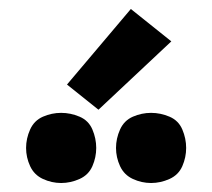

<svg xmlns="http://www.w3.org/2000/svg" viewBox="-20 -1014 472 427"><path d="M316 -607Q337 -607 357 -616Q377 -625 385.5 -644.5Q394 -664 394 -685Q394 -706 385.5 -726Q377 -746 357 -754.5Q337 -763 316 -763Q295 -763 275.5 -754.5Q256 -746 247 -726Q238 -706 238 -685Q238 -664 247 -644.5Q256 -625 275.5 -616Q295 -607 316 -607ZM116 -607Q137 -607 157 -616Q177 -625 185.5 -644.5Q194 -664 194 -685Q194 -706 185.5 -726Q177 -746 157 -754.5Q137 -763 116 -763Q95 -763 75.5 -754.5Q56 -746 47 -726Q38 -706 38 -685Q38 -664 47 -644.5Q56 -625 75.5 -616Q95 -607 116 -607ZM199 -770 361 -922 271 -994 129 -826Z"/></svg>

Font: Iosevka Sparkle Extrabold
Style: Regular
Weight: 800
Designer: Belleve Invis
Foundry: Belleve Invis
Version: Version 4.5.0; ttfautohint (v1.8.3)